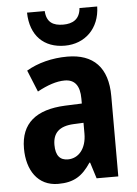

<svg xmlns="http://www.w3.org/2000/svg" viewBox="-55 -812 615 864"><g transform="rotate(-5 253.0 -380.0)"><path d="M417 -770H337C333 -719 300 -702 258 -702C212 -702 183 -719 180 -770H100C102 -665 163 -607 257 -607C348 -607 415 -671 417 -770ZM263 -557C194 -557 129 -540 78 -510L118 -412C164 -437 205 -451 242 -451C287 -451 310 -422 310 -363V-341L234 -338C103 -332 33 -276 33 -162C33 -65 80 10 173 10C245 10 283 -16 321 -73H324L347 0H445V-363C445 -492 381 -557 263 -557ZM266 -252 310 -254V-205C310 -137 274 -96 226 -96C191 -96 171 -117 171 -166C171 -219 199 -249 266 -252Z"/></g></svg>

Font: Noto Sans Devanagari UI Condensed
Style: Bold
Weight: 700
Width: 3
Designer: Jelle Bosma - Monotype Design Team
Foundry: Monotype Imaging Inc.
Version: Version 2.004